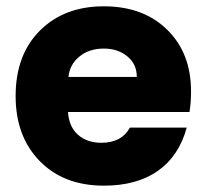

<svg xmlns="http://www.w3.org/2000/svg" viewBox="-20 -585 659 612"><path d="M311 6.8Q183.1 6.8 106.4 -71.8Q29.8 -150.4 29.8 -278.8Q29.8 -410.2 107.2 -487.5Q184.6 -564.9 311 -564.9Q436.5 -564.9 512.7 -490.5Q588.9 -416 588.9 -293.9Q588.9 -256.3 584 -228H196.8Q199.7 -181.2 228.5 -155.5Q257.3 -129.9 303.2 -129.9Q367.7 -129.9 394 -178.2H575.2Q550.3 -87.4 483.2 -40.3Q416 6.8 311 6.8ZM198.2 -339.8H416Q416.5 -379.4 386.5 -404.8Q356.4 -430.2 311 -430.2Q264.2 -430.2 233.2 -404.8Q202.1 -379.4 198.2 -339.8Z"/></svg>

Font: Biathlonist
Style: Bold
Weight: 700
Designer: Go4gold
Foundry: Go4gold
Version: Version 3.010;FEAKit 1.0